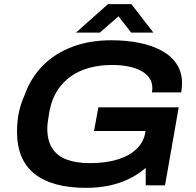

<svg xmlns="http://www.w3.org/2000/svg" viewBox="-20 -893 944 925"><path d="M395 12Q232 12 147 -55Q62 -122 62 -259Q62 -308 71 -351Q80 -394 97 -431Q127 -517 186 -576.5Q245 -636 328.5 -667.5Q412 -699 516 -699Q591 -699 653.5 -686Q716 -673 761.5 -647.5Q807 -622 832 -583Q857 -544 857 -492Q857 -482 856 -471Q855 -460 853 -448H712Q713 -454 713.5 -459Q714 -464 714 -468Q714 -498 698.5 -519Q683 -540 656.5 -553.5Q630 -567 595 -573.5Q560 -580 520 -580Q460 -580 409.5 -566Q359 -552 320.5 -524.5Q282 -497 256 -456.5Q230 -416 219 -361Q216 -344 214 -331Q212 -318 210.5 -307.5Q209 -297 208.5 -288.5Q208 -280 208 -272Q208 -215 232 -178Q256 -141 302 -124Q348 -107 412 -107Q490 -107 547.5 -125Q605 -143 639 -176.5Q673 -210 680 -255L681 -262H433L454 -376H841L775 0H682V-84Q645 -52 600 -30.5Q555 -9 504 1.5Q453 12 395 12ZM346 -736 500 -873H613L719 -736H612L526 -846H587L461 -736Z"/></svg>

Font: Archivo SemiExpanded SemiBold
Style: Italic
Weight: 600
Width: 6
Italic angle: -10°
Designer: Hector Gatti
Foundry: Omnibus-Type
Version: Version 2.001